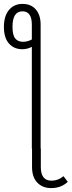

<svg xmlns="http://www.w3.org/2000/svg" viewBox="-61 -761 367 983"><path d="M286 170Q252 202 201 202Q157 202 130 174Q103 146 103 94V0H102V-521Q78 -509 53 -509Q11 -509 -15 -538Q-41 -567 -41 -623Q-41 -679 -15 -710Q11 -741 54 -741Q98 -741 122.5 -712.5Q147 -684 147 -635V-1H148V95Q148 164 203 164Q237 164 264 141ZM102 -559V-635Q102 -703 54 -703Q3 -703 3 -624Q3 -581 17 -564Q31 -547 57 -547Q80 -547 102 -559Z"/></svg>

Font: Fira Sans Extra Condensed ExtraLight
Style: Regular
Weight: 275
Width: 1
Designer: Carrois Corporate & Edenspiekermann AG
Foundry: Carrois Corporate GbR & Edenspiekermann AG
Version: Version 4.203